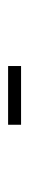

<svg xmlns="http://www.w3.org/2000/svg" viewBox="181 -1010 72 474"><g transform="rotate(90 217.0 -773.0)"><path d="M143 -789H288V-757H143Z"/></g></svg>

Font: Phudu Light Light
Style: Regular
Weight: 300
Version: Version 1.005;gftools[0.9.23]